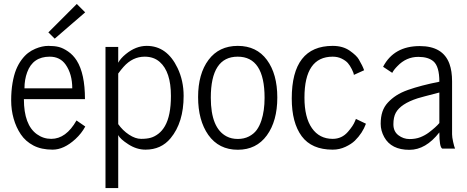

<svg xmlns="http://www.w3.org/2000/svg" viewBox="-20 -753 2367 973"><path d="M225.1 -588.9 369.1 -732.9 411.6 -690.4 257.3 -557.1ZM159.2 -505.9Q193.8 -520.5 225.1 -520.5Q256.3 -520.5 278.3 -514.9Q300.3 -509.3 325.4 -491.9Q350.6 -474.6 368.7 -446.3Q410.6 -379.9 410.6 -250.5H101.1Q101.1 -120.1 167 -72.8Q199.7 -49.3 239.7 -49.3Q314.9 -49.3 367.7 -142.6L412.1 -111.8Q393.1 -76.7 362.3 -48.3Q303.7 5.4 246.6 5.4Q189.5 5.4 149.4 -15.6Q109.4 -36.6 85.4 -72.3Q61.5 -107.9 49.1 -151.9Q36.6 -195.8 36.6 -244.1Q36.6 -292.5 43.5 -332.3Q50.3 -372.1 61.5 -399.9Q72.8 -427.7 88.9 -449.5Q105 -471.2 122.1 -484.4Q139.2 -497.6 159.2 -505.9ZM104 -305.2H346.2Q346.2 -377.9 312.5 -425.8Q284.2 -465.8 231.9 -465.8Q146.5 -465.8 117.7 -386.7Q104 -349.6 104 -305.2Z M514.6 200.2V-515.1H579.1V-435.1Q590.8 -457 617.7 -479Q668.5 -520.5 723.6 -520.5Q826.2 -520.5 879.9 -408.2Q910.6 -343.8 910.6 -267.1Q910.6 -132.3 844.7 -52.7Q796.9 5.4 717.3 5.4Q672.4 5.4 630.4 -21.7Q588.4 -48.8 579.1 -68.4V200.2ZM579.1 -124Q601.6 -91.8 633.8 -70.6Q666 -49.3 695.1 -49.3Q724.1 -49.3 743.9 -54.9Q763.7 -60.5 783 -75.4Q802.2 -90.3 815.9 -114.3Q846.2 -167 846.2 -267.1Q846.2 -389.2 789.6 -439Q759.3 -465.8 713.4 -465.8Q651.9 -465.8 606 -414.1Q594.2 -400.9 579.1 -380.4Z M1185.1 5.9Q1088.9 5.9 1035.6 -69.3Q983.9 -143.1 983.9 -261Q983.9 -378.9 1036.9 -449.7Q1089.8 -520.5 1185.1 -520.5Q1280.3 -520.5 1332.8 -449.2Q1385.3 -377.9 1385.3 -258.8Q1385.3 -139.6 1332.3 -66.9Q1279.3 5.9 1185.1 5.9ZM1048.3 -257.8Q1048.3 -103 1128.9 -61.5Q1153.3 -48.8 1185.1 -48.8Q1216.8 -48.8 1241.5 -61.5Q1266.1 -74.2 1280.8 -94.2Q1295.4 -114.3 1304.7 -142.6Q1320.8 -191.9 1320.8 -257.3Q1320.8 -465.8 1184.6 -465.8Q1048.3 -465.8 1048.3 -257.8Z M1458.5 -253.9Q1458.5 -520.5 1666 -520.5Q1717.3 -520.5 1752.4 -496.1Q1787.1 -471.7 1798.3 -452.1Q1817.9 -418.9 1825.2 -397L1773.4 -373.5Q1772.5 -383.3 1762.9 -402.3Q1753.4 -421.4 1742.7 -433.6Q1731.9 -445.8 1711.7 -455.8Q1691.4 -465.8 1666 -465.8Q1522.9 -465.8 1522.9 -258.3Q1522.9 -157.7 1560.8 -103.5Q1598.6 -49.3 1666 -49.3Q1712.4 -49.3 1743.2 -85Q1770 -115.7 1779.3 -139.6L1783.7 -150.4L1834.5 -126Q1817.4 -78.6 1778.3 -40Q1760.7 -22.9 1730.5 -8.8Q1700.2 5.4 1666 5.4Q1559.6 5.4 1509 -62.7Q1458.5 -130.9 1458.5 -253.9Z M2047.9 -297.4Q2112.8 -320.3 2206.5 -338.9Q2206.5 -416 2176.8 -441.9Q2150.4 -464.8 2100.1 -464.8Q2038.6 -464.8 1994.1 -418Q1975.1 -398.9 1967.8 -383.8L1921.4 -414.6Q1976.1 -519.5 2107.4 -519.5Q2225.1 -519.5 2257.8 -429.2Q2271 -392.6 2271 -340.3V-72.3Q2271 -58.1 2276.4 -33.7Q2281.7 -9.3 2286.1 0H2221.2Q2206.5 -7.3 2206.5 -82Q2137.7 6.3 2054.7 6.3Q1962.9 6.3 1927.2 -58.1Q1909.2 -90.8 1909.2 -125.7Q1909.2 -160.6 1918 -186.8Q1926.8 -212.9 1945.6 -233.2Q1964.4 -253.4 1988.3 -269Q2012.2 -284.7 2047.9 -297.4ZM1985.8 -181.6Q1973.6 -159.2 1973.6 -123Q1973.6 -86.9 1999 -67.6Q2024.4 -48.3 2055.4 -48.3Q2086.4 -48.3 2110.1 -57.6Q2133.8 -66.9 2153.3 -81.5Q2189 -108.4 2206.5 -129.4V-284.2Q2113.8 -260.3 2096.7 -254.9Q2010.7 -227.1 1985.8 -181.6Z"/></svg>

Font: News Cycle
Style: Regular
Weight: 500
Version: Version 0.5.2